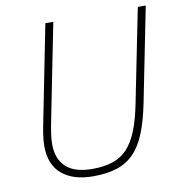

<svg xmlns="http://www.w3.org/2000/svg" viewBox="-80 -772 803 857"><g transform="rotate(-10 321.5 -343.0)"><path d="M218 -698 133 -271Q125 -231 121.5 -206Q118 -181 118 -160Q118 -94 157 -57.5Q196 -21 277 -21Q330 -21 369 -34Q408 -47 435.5 -76.5Q463 -106 482.5 -154.5Q502 -203 516 -274L601 -698H637L552 -272Q536 -192 514 -137.5Q492 -83 459.5 -50Q427 -17 382 -2.5Q337 12 275 12Q184 12 133 -31Q82 -74 82 -158Q82 -184 86.5 -212.5Q91 -241 99 -280L182 -698Z"/></g></svg>

Font: IBM Plex Sans ExtLt
Style: Italic
Weight: 200
Italic angle: -11°
Designer: Mike Abbink, Paul van der Laan, Pieter van Rosmalen
Foundry: Bold Monday
Version: Version 3.005